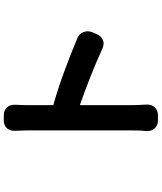

<svg xmlns="http://www.w3.org/2000/svg" viewBox="62 -894 875 1040"><g transform="rotate(-90 500.0 -373.5)"><path d="M314 -96Q314 -115 314 -158.5Q314 -202 314 -259.5Q314 -317 314 -380Q314 -443 314 -501.5Q314 -560 314 -605Q314 -650 314 -671Q314 -684 313 -701.5Q312 -719 312 -727Q310 -755 325 -773Q340 -791 369 -791H395Q424 -791 439.5 -773Q455 -755 453 -726Q453 -718 452 -701Q451 -684 451 -671V-523Q545 -496 638.5 -461.5Q732 -427 810 -394Q837 -384 846.5 -359.5Q856 -335 845 -309L836 -289Q826 -263 803.5 -254Q781 -245 755 -258Q682 -291 604 -322Q526 -353 451 -379V-96Q451 -74 452 -58.5Q453 -43 454 -21Q456 8 440 26Q424 44 395 44H369Q340 44 324.5 26Q309 8 311 -21Q313 -41 313.5 -53.5Q314 -66 314 -96Z"/></g></svg>

Font: Chiron GoRound TC
Style: Bold
Weight: 700
Designer: Ryoko NISHIZUKA 西塚涼子 (kana, bopomofo & ideographs); Paul D. Hunt (Latin, Greek & Cyrillic); Sandoll Communications 산돌커뮤니
Foundry: Adobe
Version: Version 1.000;hotconv 1.1.1;makeotfexe 2.6.0